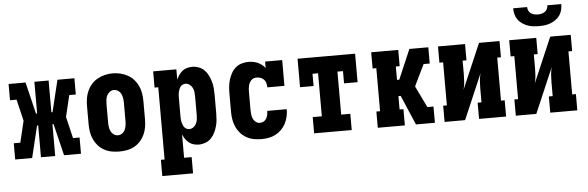

<svg xmlns="http://www.w3.org/2000/svg" viewBox="-56 -944 4111 1343"><g transform="rotate(-5 2000.0 -272.5)"><path d="M19 0V-114H65L101 -265L65 -416H19V-530H138L192 -307H200V-530H300V-307H308L362 -530H481V-416H435L399 -265L435 -114H481V0H362L308 -223H300V0H200V-223H192L138 0Z M750 8Q723 8 696 3Q669 -2 645 -15Q621 -28 602.5 -48.5Q584 -69 572.5 -94Q561 -119 556.5 -146Q552 -173 552 -200V-330Q552 -357 556.5 -384Q561 -411 572.5 -436Q584 -461 602.5 -481.5Q621 -502 645 -515Q669 -528 696 -534.5Q723 -541 750 -541Q777 -541 804 -534.5Q831 -528 855 -515Q879 -502 897.5 -481.5Q916 -461 927.5 -436Q939 -411 943.5 -384Q948 -357 948 -330V-200Q948 -173 943.5 -146Q939 -119 927.5 -94Q916 -69 897.5 -48.5Q879 -28 855 -15Q831 -2 804 3Q777 8 750 8ZM750 -106Q766 -106 779.5 -115.5Q793 -125 799.5 -139Q806 -153 808.5 -168.5Q811 -184 811 -200V-330Q811 -346 808.5 -361.5Q806 -377 799 -391.5Q792 -406 778.5 -415Q765 -424 749 -424Q733 -424 720 -414.5Q707 -405 700 -391Q693 -377 691 -361.5Q689 -346 689 -330V-200Q689 -184 691.5 -168.5Q694 -153 700.5 -139Q707 -125 720.5 -115.5Q734 -106 750 -106Z M1034 205V91H1060V-416H1034V-530H1197V-457Q1204 -474 1214.5 -489.5Q1225 -505 1239.5 -516.5Q1254 -528 1272 -533Q1290 -538 1309 -538Q1332 -538 1354.5 -529.5Q1377 -521 1393.5 -504.5Q1410 -488 1420.5 -466.5Q1431 -445 1437.5 -422.5Q1444 -400 1446 -376.5Q1448 -353 1448 -330V-200Q1448 -177 1446 -153.5Q1444 -130 1437.5 -107.5Q1431 -85 1420.5 -63.5Q1410 -42 1393.5 -25.5Q1377 -9 1354.5 -0.5Q1332 8 1309 8Q1290 8 1272 3Q1254 -2 1239.5 -13.5Q1225 -25 1214.5 -40.5Q1204 -56 1197 -73V91H1250V205ZM1251 -106Q1267 -106 1280 -115.5Q1293 -125 1300 -139Q1307 -153 1309 -168.5Q1311 -184 1311 -200V-330Q1311 -346 1309 -361.5Q1307 -377 1300 -391Q1293 -405 1280 -414.5Q1267 -424 1251 -424Q1241 -424 1231.5 -419.5Q1222 -415 1216 -407Q1210 -399 1206.5 -389.5Q1203 -380 1200.5 -370Q1198 -360 1197.5 -350Q1197 -340 1197 -330V-200Q1197 -190 1197.5 -180Q1198 -170 1200.5 -160Q1203 -150 1206.5 -140.5Q1210 -131 1216 -123Q1222 -115 1231.5 -110.5Q1241 -106 1251 -106Z M1747 8Q1720 8 1693.5 3Q1667 -2 1643 -15.5Q1619 -29 1601 -49.5Q1583 -70 1572 -94.5Q1561 -119 1556.5 -146Q1552 -173 1552 -200V-330Q1552 -354 1554.5 -378.5Q1557 -403 1564 -426Q1571 -449 1583 -470.5Q1595 -492 1613.5 -508Q1632 -524 1655.5 -531Q1679 -538 1703 -538Q1720 -538 1736.5 -535Q1753 -532 1768 -525.5Q1783 -519 1796.5 -508.5Q1810 -498 1820 -485V-530H1940V-349H1820Q1820 -363 1816.5 -377.5Q1813 -392 1803.5 -402.5Q1794 -413 1780 -418.5Q1766 -424 1752 -424Q1741 -424 1731 -420.5Q1721 -417 1713.5 -409.5Q1706 -402 1701 -392.5Q1696 -383 1693.5 -372.5Q1691 -362 1690 -351.5Q1689 -341 1689 -330V-200Q1689 -184 1691 -168.5Q1693 -153 1699.5 -139Q1706 -125 1719 -115.5Q1732 -106 1747 -106Q1761 -106 1773.5 -113Q1786 -120 1792.5 -132Q1799 -144 1802 -157.5Q1805 -171 1805 -185Q1805 -185 1805 -185Q1805 -185 1805 -185H1942Q1942 -185 1942 -184.5Q1942 -184 1942 -184Q1942 -158 1936 -132.5Q1930 -107 1918.5 -84.5Q1907 -62 1888.5 -43.5Q1870 -25 1847 -13Q1824 -1 1798.5 3.5Q1773 8 1747 8Z M2118 0V-114H2182V-416H2143V-330H2048V-530H2452V-330H2357V-416H2318V-114H2382V0Z M2565 0V-114H2591V-416H2565V-530H2755V-416H2728V-322H2744L2833 -530H2966V-416H2923L2870 -307L2850 -265L2923 -114H2966V0H2833L2744 -208H2728V-114H2755V0Z M3034 0V-114H3060V-416H3034V-530H3224V-416H3197V-318Q3197 -292 3195 -265.5Q3193 -239 3186 -213L3322 -530H3466V-416H3440V-114H3466V0H3276V-114H3303V-212Q3303 -238 3305 -264.5Q3307 -291 3314 -317L3178 0Z M3534 0V-114H3560V-416H3534V-530H3724V-416H3697V-318Q3697 -292 3695 -265.5Q3693 -239 3686 -213L3822 -530H3966V-416H3940V-114H3966V0H3776V-114H3803V-212Q3803 -238 3805 -264.5Q3807 -291 3814 -317L3678 0ZM3750 -610Q3729 -610 3708.5 -612.5Q3688 -615 3668.5 -622.5Q3649 -630 3632 -642Q3615 -654 3603 -671Q3591 -688 3586 -708.5Q3581 -729 3581 -750H3679Q3679 -737 3684.5 -725Q3690 -713 3700.5 -705.5Q3711 -698 3724 -695Q3737 -692 3750 -692Q3763 -692 3776 -695Q3789 -698 3799.5 -705.5Q3810 -713 3815.5 -725Q3821 -737 3821 -750H3919Q3919 -729 3914 -708.5Q3909 -688 3897 -671Q3885 -654 3868 -642Q3851 -630 3831.5 -622.5Q3812 -615 3791.5 -612.5Q3771 -610 3750 -610Z"/></g></svg>

Font: Iosevka Slab Heavy
Style: Regular
Weight: 900
Monospace: yes
Designer: Belleve Invis
Foundry: Belleve Invis
Version: Version 11.1.0; ttfautohint (v1.8.3)